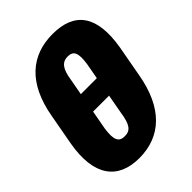

<svg xmlns="http://www.w3.org/2000/svg" viewBox="-213 -825 938 938"><g transform="rotate(-45 256.0 -355.5)"><path d="M191.9 8.8C340.3 8.8 443.8 -85.4 477.5 -280.3L506.3 -438C540 -632.8 470.7 -720.2 320.3 -720.2C173.3 -720.2 67.9 -632.8 34.2 -438L5.4 -280.3C-29.3 -85.4 45.4 8.8 191.9 8.8ZM217.3 -117.2C177.7 -117.2 164.1 -140.6 174.3 -212.9L192.4 -312H302.7L284.7 -212.9C274.4 -140.6 256.3 -117.2 217.3 -117.2ZM210.4 -414.6 225.6 -497.6C235.4 -565.4 256.3 -590.3 295.4 -590.3C334.5 -590.3 345.7 -565.4 335.9 -497.6L320.8 -414.6Z"/></g></svg>

Font: Roboto Flex Super Cond Black
Style: Italic
Weight: 900
Width: 3
Italic angle: -10°
Designer: Berlow after Robertson
Foundry: Google
Version: Version 3.200;Glyphs 3.3 (3311)